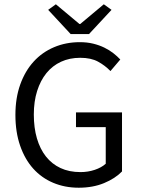

<svg xmlns="http://www.w3.org/2000/svg" viewBox="-20 -865 657 897"><path d="M348 12Q283 12 228.5 -11Q174 -34 135 -77.5Q96 -121 74 -184.5Q52 -248 52 -328Q52 -407 74.5 -470Q97 -533 137 -577Q177 -621 232.5 -644.5Q288 -668 353 -668Q387 -668 415.5 -661Q444 -654 467.5 -642.5Q491 -631 509.5 -616.5Q528 -602 542 -587L496 -533Q471 -559 438 -577Q405 -595 355 -595Q305 -595 265 -576.5Q225 -558 197 -523.5Q169 -489 153.5 -440Q138 -391 138 -330Q138 -268 152.5 -218.5Q167 -169 194.5 -134Q222 -99 262.5 -80Q303 -61 356 -61Q391 -61 422.5 -71.5Q454 -82 474 -100V-271H335V-340H550V-64Q518 -31 466 -9.5Q414 12 348 12ZM310 -706 205 -819 241 -845 351 -753H355L465 -845L501 -819L396 -706Z"/></svg>

Font: SourceSansPro
Style: Book
Weight: 400
Designer: Paul D. Hunt
Foundry: Adobe Systems Incorporated
Version: Version 2.021;PS 2.000;hotconv 1.0.86;makeotf.lib2.5.63406